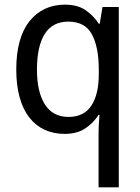

<svg xmlns="http://www.w3.org/2000/svg" viewBox="-20 -566 603 826"><path d="M404 11Q404 -2 404.5 -16Q405 -30 406 -44Q407 -58 408 -72H404Q383 -38 347.5 -14Q312 10 258 10Q211 10 172.5 -7.5Q134 -25 106.5 -60Q79 -95 64.5 -147Q50 -199 50 -267Q50 -336 64.5 -388Q79 -440 107 -475Q135 -510 173.5 -528Q212 -546 259 -546Q314 -546 348.5 -522Q383 -498 405 -464H409L421 -536H491V240H404ZM275 -63Q341 -63 373 -111.5Q405 -160 405 -247V-267Q405 -363 375.5 -418Q346 -473 274 -473Q206 -473 172.5 -420Q139 -367 139 -266Q139 -171 173 -117Q207 -63 275 -63Z"/></svg>

Font: Noto Sans Mono SemiCondensed
Style: Regular
Weight: 400
Width: 4
Designer: Monotype Design Team
Foundry: Monotype Imaging Inc.
Version: Version 2.010